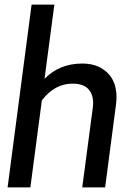

<svg xmlns="http://www.w3.org/2000/svg" viewBox="-20 -820 585 840"><path d="M13.2 0 118.2 -799.8H217.8L174.8 -475.1Q240.2 -542 339.8 -542Q394.5 -542 430.9 -517.1Q467.3 -492.2 480.7 -452.9Q494.1 -413.6 487.8 -365.2L439.9 0H339.8L386.2 -350.1Q392.1 -398.4 370.1 -426.3Q348.1 -454.1 297.9 -454.1Q218.8 -454.1 163.1 -380.9L112.8 0Z"/></svg>

Font: Cooper Hewitt
Style: Medium Italic
Weight: 708
Designer: Village Type and Design LLC
Foundry: Cooper Hewitt Smithsonian Design Museum
Version: 1.000